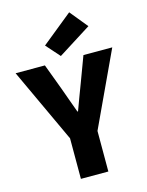

<svg xmlns="http://www.w3.org/2000/svg" viewBox="-156 -1115 920 1203"><g transform="rotate(-15 304.5 -513.5)"><path d="M215 0V-263L-9 -745H181L243 -579Q258 -537 272.5 -497Q287 -457 303 -413H307Q323 -457 338 -497Q353 -537 369 -579L431 -745H618L393 -263V0ZM293 -776 214 -865 414 -1027 508 -912Z"/></g></svg>

Font: Noto Sans JP Thin Black
Style: Regular
Weight: 900
Version: Version 2.004-H2;hotconv 1.0.118;makeotfexe 2.5.65603